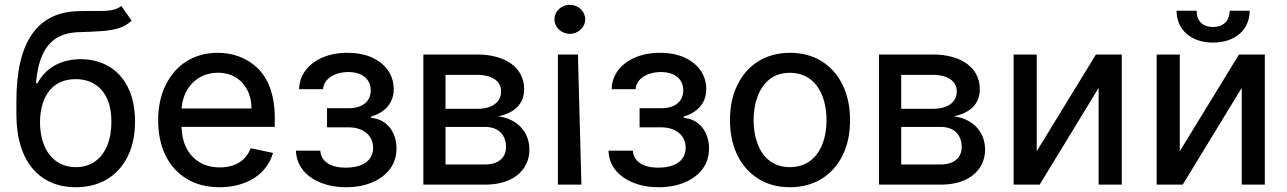

<svg xmlns="http://www.w3.org/2000/svg" viewBox="-20 -774 5396 805"><path d="M488.6 -748.9C465.6 -730.1 431.8 -727.3 386.4 -728C363.6 -728.3 337.7 -728 308.9 -727.3C135.7 -723.4 48.7 -597.7 48.7 -350.5V-295.1C48.7 -94.5 147.7 11 297.9 11C398.4 11 474.1 -35.2 515.3 -117.9C535.9 -159.1 546.2 -208.1 546.2 -264.9C546.2 -377.5 503.9 -456 435.4 -496.1C400.9 -516 362.2 -525.9 318.9 -525.9C241.1 -525.9 173.3 -493.3 137.4 -425.4H130.7C138.8 -518.1 164.8 -580.6 215.2 -613.3C240.4 -629.3 272.4 -638.1 311.1 -639.2C379.6 -641.7 433.6 -642.4 475.9 -655.2C496.8 -661.2 515.6 -672.2 532 -687.5ZM298.3 -73.2C204.9 -73.2 147.7 -147.7 147.7 -263.8C148.8 -320.7 163 -364.7 188.6 -395.6C214.1 -426.5 251.4 -442.1 296.9 -442.1C359.4 -442.1 404.8 -413.4 429 -360.4C441.1 -333.8 447.1 -301.8 447.1 -263.8C447.1 -186.1 422.2 -127.8 377.8 -96.6C355.5 -81 329.2 -73.2 298.3 -73.2Z M900.9 11C1015.6 11 1100.1 -45.5 1124.6 -132.8L1030.9 -152.7C1011.4 -100.1 965.2 -72.1 901.6 -72.1C837.7 -72.1 788.4 -100.9 761.4 -153.8C747.9 -180.4 741.1 -212.7 741.1 -250.7V-307.9C741.8 -399.1 803.6 -469.1 893.5 -469.1C950.6 -469.1 994 -441.4 1017 -396.3C1028.8 -373.6 1034.4 -348 1034.4 -319.2H703.1V-242.2H1132.1V-278.8C1132.1 -378.6 1103.3 -447.4 1057.9 -490.4C1012.1 -533.4 953.1 -552.6 893.1 -552.6C792.6 -552.6 715.9 -502.1 674.4 -416.9C653.4 -373.9 643.1 -324.6 643.1 -268.8C643.1 -156.2 686.4 -70 763.5 -23.8C801.8 -0.7 847.7 11 900.9 11Z M1220.9 -142.4C1222.7 -80.3 1261.7 -33.4 1324.6 -8.2C1355.8 4.6 1391.3 11 1431.1 11C1512.4 11 1578.5 -16.7 1615.1 -65.3C1633.2 -89.8 1642.4 -118.6 1642.4 -151.6C1642.4 -222.7 1599.4 -275.6 1536.2 -279.5V-285.2C1591.6 -301.8 1630.7 -339.5 1630.7 -400.2C1630.7 -459.5 1597.3 -506.7 1539.1 -533C1509.9 -546.2 1475.5 -552.6 1435.7 -552.6C1359 -552.6 1296.5 -525.2 1261.4 -479.4C1244 -456.3 1234.7 -430 1234 -399.9H1334.5C1337 -442.1 1381 -471.9 1440.7 -471.9C1500 -471.9 1534.4 -441.1 1534.4 -395.2C1534.4 -352.3 1504.3 -320.3 1441.8 -320.3H1351.2V-240.1H1441.8C1503.9 -240.1 1544.4 -205.6 1544.4 -154.5C1544.4 -96.2 1493.3 -71 1429.7 -71C1367.5 -71 1326 -95.9 1322.8 -142.4Z M2014.6 0C2092.3 0 2148.1 -26.6 2177.6 -71C2192.1 -93 2199.6 -118.3 2199.6 -147C2199.6 -226.2 2142.4 -277.7 2068.2 -286.2C2133.5 -299.4 2177.6 -335.6 2177.6 -399.9C2177.6 -489 2101.2 -545.5 1980.1 -545.5H1755V0ZM1848 -241.8H2014.6C2068.9 -241.8 2101.6 -209.5 2101.6 -157C2101.6 -112.6 2068.9 -84.5 2014.6 -84.5H1848ZM1848 -460.2H1980.1C2043 -460.2 2081 -433.9 2081 -391C2081 -345.2 2043.3 -317.8 1980.8 -317.8H1848Z M2417.6 0 2403.1 -545.5H2319.2V0ZM2369 -632.1C2404.5 -632.1 2433.6 -659.8 2433.6 -692.8C2433.6 -726.6 2404.5 -753.9 2369 -753.9C2333.8 -753.9 2304.7 -726.6 2304.7 -692.8C2304.7 -659.8 2333.8 -632.1 2369 -632.1Z M2531.2 -142.4C2533 -80.3 2572.1 -33.4 2634.9 -8.2C2666.2 4.6 2701.7 11 2741.5 11C2822.8 11 2888.8 -16.7 2925.4 -65.3C2943.5 -89.8 2952.8 -118.6 2952.8 -151.6C2952.8 -222.7 2909.8 -275.6 2846.6 -279.5V-285.2C2902 -301.8 2941.1 -339.5 2941.1 -400.2C2941.1 -459.5 2907.7 -506.7 2849.4 -533C2820.3 -546.2 2785.9 -552.6 2746.1 -552.6C2669.4 -552.6 2606.9 -525.2 2571.7 -479.4C2554.3 -456.3 2545.1 -430 2544.4 -399.9H2644.9C2647.4 -442.1 2691.4 -471.9 2751.1 -471.9C2810.4 -471.9 2844.8 -441.1 2844.8 -395.2C2844.8 -352.3 2814.6 -320.3 2752.1 -320.3H2661.6V-240.1H2752.1C2814.3 -240.1 2854.8 -205.6 2854.8 -154.5C2854.8 -96.2 2803.6 -71 2740.1 -71C2677.9 -71 2636.4 -95.9 2633.2 -142.4Z M3292.3 11C3393.5 11 3470.9 -38.4 3512.8 -122.5C3533.7 -164.8 3544 -213.8 3544 -270.2C3544 -383.5 3500 -470.5 3424.7 -517.4C3387.1 -540.8 3343 -552.6 3292.3 -552.6C3191.4 -552.6 3114 -503.6 3072.1 -418.7C3051.1 -376.4 3040.5 -326.7 3040.5 -270.2C3040.5 -157.7 3084.5 -71 3160.2 -24.1C3197.8 -0.7 3241.8 11 3292.3 11ZM3292.6 -73.2C3223 -73.2 3177.6 -112.6 3155.9 -172.2C3144.9 -202.1 3139.6 -234.7 3139.6 -270.2C3139.6 -341.3 3160.9 -404.5 3206.3 -441.4C3229 -459.5 3257.8 -468.8 3292.6 -468.8C3392 -468.8 3445.3 -383.9 3445.3 -270.2C3445.3 -157 3392 -73.2 3292.6 -73.2Z M3925.1 0C4002.8 0 4058.6 -26.6 4088.1 -71C4102.6 -93 4110.1 -118.3 4110.1 -147C4110.1 -226.2 4052.9 -277.7 3978.7 -286.2C4044 -299.4 4088.1 -335.6 4088.1 -399.9C4088.1 -489 4011.7 -545.5 3890.6 -545.5H3665.5V0ZM3758.5 -241.8H3925.1C3979.4 -241.8 4012.1 -209.5 4012.1 -157C4012.1 -112.6 3979.4 -84.5 3925.1 -84.5H3758.5ZM3758.5 -460.2H3890.6C3953.5 -460.2 3991.5 -433.9 3991.5 -391C3991.5 -345.2 3953.8 -317.8 3891.3 -317.8H3758.5Z M4326.7 -545.5H4229.8V0H4339.1L4586.3 -405.5V0H4683.2V-545.5H4574.9L4326.7 -139.9Z M4926.5 -545.5H4829.5V0H4938.9L5186.1 -405.5V0H5283V-545.5H5174.7L4926.5 -139.9ZM5135.7 -729C5135.7 -693.2 5115.4 -660.9 5065.7 -660.9C5015.6 -660.9 4996.8 -693.2 4997.2 -729H4913C4913 -650.6 4972.3 -595.5 5065.7 -595.5C5160.5 -595.5 5219.5 -650.6 5219.5 -729Z"/></svg>

Font: Inter 465
Style: Regular
Weight: 400
Designer: Rasmus Andersson
Foundry: rsms
Version: Version 3.019;Glyphs 3.1.2 (3151)